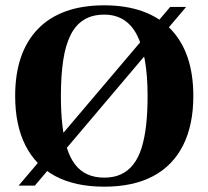

<svg xmlns="http://www.w3.org/2000/svg" viewBox="-20 -692 784 722"><path d="M50 6 620 -666H680L111 6ZM372 10Q263 10 188.5 -29.5Q114 -69 75.5 -145.5Q37 -222 37 -331Q37 -413 58.5 -476Q80 -539 122.5 -583Q165 -627 227.5 -649.5Q290 -672 372 -672Q453 -672 516 -649.5Q579 -627 621.5 -583Q664 -539 685.5 -476Q707 -413 707 -331Q707 -222 668.5 -145.5Q630 -69 555.5 -29.5Q481 10 372 10ZM372 -24Q408 -24 435 -36.5Q462 -49 481.5 -74Q501 -99 512.5 -136Q524 -173 529.5 -221.5Q535 -270 535 -331Q535 -407 525 -464Q515 -521 495.5 -559.5Q476 -598 445 -617.5Q414 -637 372 -637Q327 -637 295.5 -617.5Q264 -598 245 -559.5Q226 -521 217.5 -464Q209 -407 209 -331Q209 -270 214.5 -221.5Q220 -173 231.5 -136Q243 -99 262 -74Q281 -49 308.5 -36.5Q336 -24 372 -24Z"/></svg>

Font: Frank Ruhl Libre ExtraBold
Style: Regular
Weight: 800
Designer: Yanek Iontef
Foundry: Fontef
Version: Version 6.003;gftools[0.9.30]